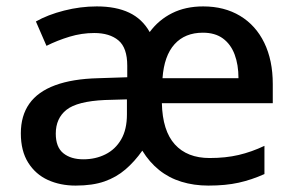

<svg xmlns="http://www.w3.org/2000/svg" viewBox="-20 -569 920 599"><path d="M614 -549Q680 -549 729 -519.5Q778 -490 804.5 -435.5Q831 -381 831 -307V-247H485Q487 -161 525.5 -118.5Q564 -76 634 -76Q684 -76 724.5 -85.5Q765 -95 805 -114V-26Q765 -8 724.5 1Q684 10 630 10Q585 10 546 -2Q507 -14 476.5 -38.5Q446 -63 424 -99Q400 -65 371.5 -40.5Q343 -16 306 -3Q269 10 216 10Q168 10 129.5 -7.5Q91 -25 68 -61.5Q45 -98 45 -153Q45 -208 71.5 -245.5Q98 -283 152 -303Q206 -323 286 -325L377 -328V-364Q377 -420 349.5 -443Q322 -466 274 -466Q235 -466 197 -454.5Q159 -443 125 -426L92 -502Q129 -523 180 -536Q231 -549 282 -549Q342 -549 383 -529.5Q424 -510 447 -469Q475 -507 517 -528Q559 -549 614 -549ZM307 -257Q221 -253 187.5 -226.5Q154 -200 154 -152Q154 -110 177.5 -91Q201 -72 240 -72Q278 -72 309 -87.5Q340 -103 358 -134Q376 -165 376 -212V-259ZM613 -467Q557 -467 524.5 -431Q492 -395 487 -325H724Q724 -367 712 -399Q700 -431 675.5 -449Q651 -467 613 -467Z"/></svg>

Font: Noto Sans Hebrew Medium
Style: Regular
Weight: 500
Designer: Monotype Design Team
Foundry: Monotype Imaging Inc.
Version: Version 2.003